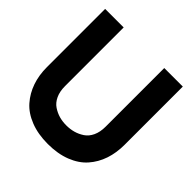

<svg xmlns="http://www.w3.org/2000/svg" viewBox="-211 -979 1164 1164"><g transform="rotate(45 370.5 -397.5)"><path d="M544 -810H703V-311Q703 -242 683.5 -184Q664 -126 624.5 -81Q585 -36 520 -10.5Q455 15 370 15Q286 15 221 -10.5Q156 -36 116.5 -81Q77 -126 57 -184Q37 -242 37 -311V-810H196V-313V-307Q196 -261 211.5 -228Q227 -195 253.5 -177.5Q280 -160 308.5 -152Q337 -144 369.5 -144Q402 -144 431 -152Q460 -160 486.5 -177.5Q513 -195 528.5 -228Q544 -261 544 -307V-313Z"/></g></svg>

Font: Neutral Face
Style: Bold
Weight: 700
Designer: Vadym Aksieiev
Version: Version 1.039;Fontself Maker 3.5.7